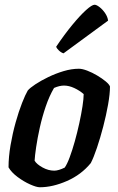

<svg xmlns="http://www.w3.org/2000/svg" viewBox="-20 -790 496 810"><path d="M148 0Q134 0 107 -12Q80 -24 54 -43.5Q28 -63 16 -84Q16 -128 24.5 -177.5Q33 -227 46 -273.5Q59 -320 73 -355.5Q87 -391 97 -408Q106 -419 129.5 -434.5Q153 -450 184 -465Q215 -480 248.5 -490Q282 -500 313 -500Q327 -500 348 -492Q369 -484 390 -471.5Q411 -459 426 -446.5Q441 -434 444 -425Q444 -394 436 -349Q428 -304 415.5 -256Q403 -208 389 -166.5Q375 -125 363 -102Q323 -53 262.5 -26.5Q202 0 148 0ZM209 -70Q218 -70 229.5 -73.5Q241 -77 253 -83Q263 -97 274 -126.5Q285 -156 295.5 -193.5Q306 -231 314.5 -270Q323 -309 328 -341.5Q333 -374 333 -393Q316 -408 293.5 -418.5Q271 -429 250 -429Q231 -429 208 -419Q188 -385 173 -341Q158 -297 148 -252Q138 -207 132.5 -169.5Q127 -132 126 -112Q135 -97 159.5 -83.5Q184 -70 209 -70ZM248 -565Q238 -568 228.5 -577Q219 -586 217 -593Q252 -645 285 -685Q318 -725 343 -747.5Q368 -770 379 -770Q387 -770 400 -760Q413 -750 423.5 -734.5Q434 -719 436 -703Z"/></svg>

Font: Texturina 72pt 72pt Regular
Style: Bold Italic
Weight: 700
Italic angle: -11°
Designer: Guillermo Torres Carreño
Foundry: Omnibus-Type
Version: Version 1.002; ttfautohint (v1.8.3)